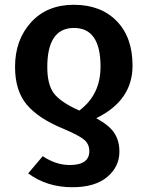

<svg xmlns="http://www.w3.org/2000/svg" viewBox="-20 -564 618 804"><path d="M383 -69Q438 -39 459 -6.5Q480 26 480 71Q480 134 429 177Q378 220 283 220Q176 220 98 162L159 90Q214 127 272 127Q354 127 354 69Q354 40 333.5 22Q313 4 245 -25Q140 -68 91.5 -126.5Q43 -185 43 -284Q43 -397 110 -470.5Q177 -544 289 -544Q402 -544 468.5 -476Q535 -408 535 -289Q535 -143 383 -69ZM178 -283Q178 -211 205 -174Q232 -137 312 -101Q401 -167 401 -285Q401 -447 290 -447Q178 -447 178 -283Z"/></svg>

Font: FiraGO Medium
Style: Regular
Weight: 500
Designer: bBox Type
Foundry: bBox Type GmbH
Version: Version 1.001;PS 001.001;hotconv 1.0.88;makeotf.lib2.5.64775